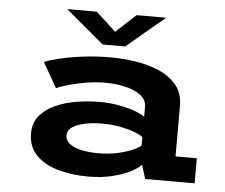

<svg xmlns="http://www.w3.org/2000/svg" viewBox="-51 -762 977 832"><g transform="rotate(5 437.5 -346.5)"><path d="M361 11Q289.5 11 230 -6Q170.5 -23 134.8 -59.5Q99 -96 99 -154.5Q99 -200 124.5 -230.8Q150 -261.5 191.5 -280.2Q233 -299 283 -307.2Q333 -315.5 382 -315.5Q432.5 -315.5 474.2 -307Q516 -298.5 543.8 -287.5Q571.5 -276.5 581 -268.5V-310.5Q581 -342.5 554.5 -362.2Q528 -382 486.8 -391.2Q445.5 -400.5 401 -400.5Q358.5 -400.5 315 -393Q271.5 -385.5 237.5 -375.5Q203.5 -365.5 189.5 -358.5L127.5 -467Q151 -477 195.2 -487.5Q239.5 -498 296.2 -505Q353 -512 413.5 -512Q467.5 -512 523.2 -503.5Q579 -495 626.2 -474.5Q673.5 -454 702.5 -418.5Q731.5 -383 731.5 -328.5V-109H824V0H609L590 -61Q580.5 -47.5 548.8 -30.5Q517 -13.5 469 -1.2Q421 11 361 11ZM393 -93.5Q441.5 -93.5 481 -102.2Q520.5 -111 546.5 -122.8Q572.5 -134.5 581 -143.5V-179.5Q572 -188 546.5 -198Q521 -208 483.8 -215.5Q446.5 -223 403 -223Q365.5 -223 331.2 -216.5Q297 -210 275 -196Q253 -182 253 -159Q253 -135 273.5 -120.8Q294 -106.5 326 -100Q358 -93.5 393 -93.5ZM208.5 -704H337L423.5 -624L510 -704H638.5L472.5 -564.5H374.5Z"/></g></svg>

Font: Trispace SemiExpanded SemiBold
Style: Regular
Weight: 600
Width: 6
Designer: Tyler Finck
Foundry: Etcetera Type Company
Version: Version 1.210; ttfautohint (v1.8.3)